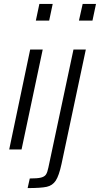

<svg xmlns="http://www.w3.org/2000/svg" viewBox="-20 -763 510 980"><path d="M163 -658 181 -743H249L231 -658ZM27 0 134 -510H198L90 0ZM383 -658 402 -743H470L452 -658ZM227 92 355 -510H418L294 74Q281 134 264.5 159Q248 184 218.5 190.5Q189 197 121 197L132 148Q171 148 189 143.5Q207 139 214.5 128Q222 117 227 92Z"/></svg>

Font: Saira Semi Condensed Light
Style: Italic
Weight: 300
Width: 4
Italic angle: -12°
Designer: Hector Gatti with collaboration of the Omnibus-Type team
Foundry: Omnibus-Type
Version: Version 1.001; ttfautohint (v1.8)